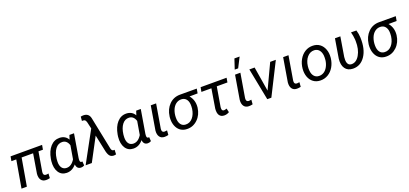

<svg xmlns="http://www.w3.org/2000/svg" viewBox="35 -1867 6346 2977"><g transform="rotate(-20 3208.0 -379.0)"><path d="M566.9 -453.6H493.2L439 -133.3Q437.5 -120.6 438.5 -109.9Q441.9 -72.8 480.5 -72.8Q498.5 -71.8 521.5 -77.6L517.1 -2.9Q484.9 5.9 452.6 5.4Q399.4 4.4 372.8 -32.7Q346.2 -69.8 352.1 -134.8L404.8 -453.6H215.3L136.7 0H48.3L127 -453.6H46.9L60.1 -528.3H580.1Z M1106.9 -528.3 1042.5 -143.1Q1038.6 -114.7 1040.5 -100.6Q1043 -73.2 1063.5 -72.3H1071.8L1079.6 -73.7L1084.5 -5.9Q1058.6 9.8 1028.8 9.3Q960.4 7.3 952.6 -70.3Q885.3 12.2 791.5 10.3Q706.1 8.8 661.9 -60.5Q617.7 -129.9 628.9 -242.7L634.3 -279.3Q655.8 -400.9 718.5 -470.9Q781.2 -541 871.6 -538.6Q965.3 -535.6 1008.3 -459L1031.2 -528.3ZM717.8 -240.7 715.3 -201.2Q713.9 -136.7 740.5 -100.1Q767.1 -63.5 816.9 -62.5Q897 -61 954.1 -153.8L991.2 -373Q963.9 -460.4 888.7 -463.9Q820.3 -466.3 775.9 -408.4Q731.4 -350.6 718.8 -251Z M1336.4 -740.2Q1425.3 -740.2 1444.8 -655.3L1555.2 -113.8Q1564.9 -73.2 1592.8 -71.8H1602.1L1610.8 -72.8L1607.9 2.4Q1593.3 6.8 1573.7 7.8Q1534.7 7.8 1510.7 -13.2Q1486.8 -34.2 1471.2 -91.3L1410.2 -379.4L1208.5 0H1106.4L1383.3 -507.8L1357.9 -617.2Q1349.6 -645.5 1339.1 -655Q1328.6 -664.6 1311.5 -665.5L1299.8 -666L1287.6 -665.5L1293.5 -734.9Q1316.9 -740.2 1336.4 -740.2Z M2208.5 -528.3 2144 -143.1Q2140.1 -114.7 2142.1 -100.6Q2144.5 -73.2 2165 -72.3H2173.3L2181.2 -73.7L2186 -5.9Q2160.2 9.8 2130.4 9.3Q2062 7.3 2054.2 -70.3Q1986.8 12.2 1893.1 10.3Q1807.6 8.8 1763.4 -60.5Q1719.2 -129.9 1730.5 -242.7L1735.8 -279.3Q1757.3 -400.9 1820.1 -470.9Q1882.8 -541 1973.1 -538.6Q2066.9 -535.6 2109.9 -459L2132.8 -528.3ZM1819.3 -240.7 1816.9 -201.2Q1815.4 -136.7 1842 -100.1Q1868.7 -63.5 1918.5 -62.5Q1998.5 -61 2055.7 -153.8L2092.8 -373Q2065.4 -460.4 1990.2 -463.9Q1921.9 -466.3 1877.4 -408.4Q1833 -350.6 1820.3 -251Z M2461.4 -528.3 2395 -133.3Q2393.6 -120.6 2394.5 -109.9Q2397.5 -73.7 2436 -72.3Q2452.6 -72.3 2478 -77.1L2472.2 -2.9Q2437.5 5.9 2407.2 4.9Q2354.5 3.9 2328.1 -33.2Q2301.8 -70.3 2307.6 -134.8L2373.5 -528.3Z M3119.1 -453.6 2984.9 -452.1Q3055.2 -369.6 3043.9 -252.4L3043.5 -247.6Q3028.8 -131.3 2953.6 -59.3Q2878.4 12.7 2778.3 9.8Q2724.6 9.3 2682.6 -15.6Q2640.6 -40.5 2615.7 -87.4Q2590.8 -134.3 2586.4 -191.9Q2584 -224.1 2587.4 -256.8L2588.4 -264.6Q2604 -383.3 2676.8 -456.1Q2749.5 -528.8 2856.4 -528.8L3132.3 -528.3ZM2673.8 -212.9Q2673.8 -143.1 2701.9 -104Q2730 -64.9 2782.7 -63Q2850.6 -60.5 2897.7 -115Q2944.8 -169.4 2957.5 -259.8Q2961.9 -303.7 2959.5 -333Q2955.1 -387.7 2926.5 -420.2Q2897.9 -452.6 2849.6 -454.1Q2797.9 -455.6 2757.3 -423.8Q2716.8 -392.1 2695.3 -335.2Q2673.8 -278.3 2673.8 -212.9Z M3611.8 -455.1H3436L3381.3 -130.9L3380.9 -108.9Q3380.9 -67.9 3416 -67.9Q3432.1 -67.9 3460.9 -79.1L3475.6 -14.6Q3437 9.8 3391.6 9.3Q3338.9 8.3 3313.7 -28.3Q3288.6 -64.9 3294.9 -136.2L3347.2 -455.1H3182.6L3195.8 -528.3H3624.5Z M3692.4 0ZM3852.1 -528.3 3785.6 -133.3Q3784.2 -120.6 3785.2 -109.9Q3788.1 -73.7 3826.7 -72.3Q3843.3 -72.3 3868.7 -77.1L3862.8 -2.9Q3828.1 5.9 3797.9 4.9Q3745.1 3.9 3718.8 -33.2Q3692.4 -70.3 3698.2 -134.8L3764.2 -528.3ZM3840.8 -768.1H3926.8L3842.8 -603.5H3786.1Z M4000 0ZM4153.3 -123.5 4343.8 -528.3H4437L4170.9 0H4103.5L4000 -528.3H4086.9Z M4645.5 -528.3 4579.1 -133.3Q4577.6 -120.6 4578.6 -109.9Q4581.5 -73.7 4620.1 -72.3Q4636.7 -72.3 4662.1 -77.1L4656.2 -2.9Q4621.6 5.9 4591.3 4.9Q4538.6 3.9 4512.2 -33.2Q4485.8 -70.3 4491.7 -134.8L4557.6 -528.3Z M4773.4 0ZM5048.3 -538.1Q5114.7 -537.1 5162.1 -502Q5209.5 -466.8 5232.2 -405Q5254.9 -343.3 5247.6 -270L5246.6 -259.3Q5237.3 -182.1 5200.7 -119.9Q5164.1 -57.6 5106 -22.9Q5047.9 11.7 4978.5 9.8Q4912.6 8.8 4865 -26.4Q4817.4 -61.5 4795.4 -122.1Q4773.4 -182.6 4779.8 -255.4Q4787.1 -337.4 4824.2 -402.8Q4861.3 -468.3 4919.7 -504.2Q4978 -540 5048.3 -538.1ZM4868.7 -254.9Q4865.2 -224.1 4868.7 -190.9Q4873.5 -133.3 4903.1 -99.1Q4932.6 -64.9 4981.9 -63.5Q5025.9 -62 5063 -85.2Q5100.1 -108.4 5125.5 -155.3Q5150.9 -202.1 5158.2 -259.3Q5162.1 -304.2 5159.7 -335Q5153.8 -394 5124 -428.2Q5094.2 -462.4 5044.9 -464.4Q4976.6 -465.8 4928.7 -410.6Q4880.9 -355.5 4869.6 -266.1Z M5501.5 -528.3 5448.2 -206.5 5445.8 -161.1Q5445.8 -115.7 5463.9 -89.8Q5481.9 -64 5516.6 -63Q5596.7 -60.1 5650.1 -151.1Q5703.6 -242.2 5700.2 -377.9L5699.2 -404.3Q5694.3 -468.3 5677.7 -529.3L5766.6 -528.3Q5785.2 -467.3 5787.6 -403.8Q5794.9 -213.9 5718.3 -100.3Q5641.6 13.2 5515.6 10.3Q5430.2 8.3 5389.2 -50.3Q5348.1 -108.9 5359.4 -209L5412.6 -528.3Z M6402.8 -453.6 6268.6 -452.1Q6338.9 -369.6 6327.6 -252.4L6327.1 -247.6Q6312.5 -131.3 6237.3 -59.3Q6162.1 12.7 6062 9.8Q6008.3 9.3 5966.3 -15.6Q5924.3 -40.5 5899.4 -87.4Q5874.5 -134.3 5870.1 -191.9Q5867.7 -224.1 5871.1 -256.8L5872.1 -264.6Q5887.7 -383.3 5960.4 -456.1Q6033.2 -528.8 6140.1 -528.8L6416 -528.3ZM5957.5 -212.9Q5957.5 -143.1 5985.6 -104Q6013.7 -64.9 6066.4 -63Q6134.3 -60.5 6181.4 -115Q6228.5 -169.4 6241.2 -259.8Q6245.6 -303.7 6243.2 -333Q6238.8 -387.7 6210.2 -420.2Q6181.6 -452.6 6133.3 -454.1Q6081.5 -455.6 6041 -423.8Q6000.5 -392.1 5979 -335.2Q5957.5 -278.3 5957.5 -212.9Z"/></g></svg>

Font: Roboto
Style: Italic
Weight: 400
Italic angle: -12°
Designer: Google
Version: Version 2.134; 2016; ttfautohint (v1.6)